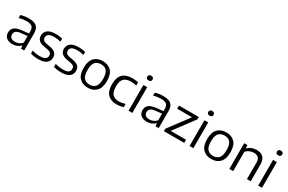

<svg xmlns="http://www.w3.org/2000/svg" viewBox="153 -2127 5260 3504"><g transform="rotate(30 2783.0 -375.0)"><path d="M225 8.5Q143 8.5 97.5 -31Q52 -70.5 52 -139Q52 -209 100.5 -248.2Q149 -287.5 257.5 -298.5L394 -313V-356.5Q394 -433 356.2 -459.8Q318.5 -486.5 244 -486.5Q211 -486.5 169.8 -480.5Q128.5 -474.5 87.5 -461V-525.5Q124.5 -538 169 -544.2Q213.5 -550.5 253.5 -550.5Q325.5 -550.5 374.2 -532.5Q423 -514.5 447.8 -471.2Q472.5 -428 472.5 -352.5V0H405L399.5 -61H394Q365.5 -28 320.8 -9.8Q276 8.5 225 8.5ZM133.5 -145.5Q133.5 -101 160.8 -76.5Q188 -52 244 -52Q284.5 -52 323.5 -68Q362.5 -84 394 -119V-260L262.5 -245.5Q192.5 -238 163 -213.5Q133.5 -189 133.5 -145.5Z M771.5 9.5Q681 9.5 608.5 -13V-76Q652 -63.5 691.5 -58Q731 -52.5 772 -52.5Q850 -52.5 883.2 -76.8Q916.5 -101 916.5 -145Q916.5 -181.5 896.8 -201.2Q877 -221 827 -231L744.5 -245.5Q666 -260.5 632.5 -297.5Q599 -334.5 599 -393Q599 -462 653.5 -506.2Q708 -550.5 826 -550.5Q899.5 -550.5 964.5 -533V-470Q929 -480 895.8 -484.2Q862.5 -488.5 827 -488.5Q742 -488.5 709.2 -462Q676.5 -435.5 676.5 -396Q676.5 -364.5 695 -342.5Q713.5 -320.5 763.5 -310.5L845.5 -296Q923.5 -281 959 -246.5Q994.5 -212 994.5 -149.5Q994.5 -76 938.8 -33.2Q883 9.5 771.5 9.5Z M1256.5 9.5Q1166 9.5 1093.5 -13V-76Q1137 -63.5 1176.5 -58Q1216 -52.5 1257 -52.5Q1335 -52.5 1368.2 -76.8Q1401.5 -101 1401.5 -145Q1401.5 -181.5 1381.8 -201.2Q1362 -221 1312 -231L1229.5 -245.5Q1151 -260.5 1117.5 -297.5Q1084 -334.5 1084 -393Q1084 -462 1138.5 -506.2Q1193 -550.5 1311 -550.5Q1384.5 -550.5 1449.5 -533V-470Q1414 -480 1380.8 -484.2Q1347.5 -488.5 1312 -488.5Q1227 -488.5 1194.2 -462Q1161.5 -435.5 1161.5 -396Q1161.5 -364.5 1180 -342.5Q1198.5 -320.5 1248.5 -310.5L1330.5 -296Q1408.5 -281 1444 -246.5Q1479.5 -212 1479.5 -149.5Q1479.5 -76 1423.8 -33.2Q1368 9.5 1256.5 9.5Z M1815 9.5Q1704 9.5 1637 -57.8Q1570 -125 1570 -271Q1570 -415.5 1636.8 -483Q1703.5 -550.5 1815 -550.5Q1927.5 -550.5 1993.8 -483.8Q2060 -417 2060 -271Q2060 -127 1992.8 -58.8Q1925.5 9.5 1815 9.5ZM1815 -56Q1890.5 -56 1934.8 -104Q1979 -152 1979 -270Q1979 -349.5 1959 -396.8Q1939 -444 1902.2 -464.5Q1865.5 -485 1815 -485Q1739.5 -485 1695.2 -437.5Q1651 -390 1651 -272Q1651 -152.5 1695.2 -104.2Q1739.5 -56 1815 -56Z M2422 9.5Q2299.5 9.5 2233.5 -58.2Q2167.5 -126 2167.5 -271Q2167.5 -415.5 2238 -483Q2308.5 -550.5 2441.5 -550.5Q2473 -550.5 2504.2 -546.8Q2535.5 -543 2563 -535V-468Q2534 -475.5 2506 -479.5Q2478 -483.5 2448.5 -483.5Q2348.5 -483.5 2299.2 -434.8Q2250 -386 2250 -272.5Q2250 -157 2296.2 -107.5Q2342.5 -58 2431.5 -58Q2460 -58 2491.8 -63.5Q2523.5 -69 2563 -81.5V-14.5Q2495.5 9.5 2422 9.5Z M2671.5 0V-542.5H2751.5V0ZM2711.5 -661.5Q2656 -661.5 2656 -710.5Q2656 -733.5 2670.2 -747Q2684.5 -760.5 2711.5 -760.5Q2738.5 -760.5 2752.8 -747Q2767 -733.5 2767 -710.5Q2767 -661.5 2711.5 -661.5Z M3059 8.5Q2977 8.5 2931.5 -31Q2886 -70.5 2886 -139Q2886 -209 2934.5 -248.2Q2983 -287.5 3091.5 -298.5L3228 -313V-356.5Q3228 -433 3190.2 -459.8Q3152.5 -486.5 3078 -486.5Q3045 -486.5 3003.8 -480.5Q2962.5 -474.5 2921.5 -461V-525.5Q2958.5 -538 3003 -544.2Q3047.5 -550.5 3087.5 -550.5Q3159.5 -550.5 3208.2 -532.5Q3257 -514.5 3281.8 -471.2Q3306.5 -428 3306.5 -352.5V0H3239L3233.5 -61H3228Q3199.5 -28 3154.8 -9.8Q3110 8.5 3059 8.5ZM2967.5 -145.5Q2967.5 -101 2994.8 -76.5Q3022 -52 3078 -52Q3118.5 -52 3157.5 -68Q3196.5 -84 3228 -119V-260L3096.5 -245.5Q3026.5 -238 2997 -213.5Q2967.5 -189 2967.5 -145.5Z M3416 0V-50L3734.5 -476H3422V-542.5H3839.5V-492.5L3521.5 -66.5H3845.5V0Z M3957.5 0V-542.5H4037.5V0ZM3997.5 -661.5Q3942 -661.5 3942 -710.5Q3942 -733.5 3956.2 -747Q3970.5 -760.5 3997.5 -760.5Q4024.5 -760.5 4038.8 -747Q4053 -733.5 4053 -710.5Q4053 -661.5 3997.5 -661.5Z M4417 9.5Q4306 9.5 4239 -57.8Q4172 -125 4172 -271Q4172 -415.5 4238.8 -483Q4305.5 -550.5 4417 -550.5Q4529.5 -550.5 4595.8 -483.8Q4662 -417 4662 -271Q4662 -127 4594.8 -58.8Q4527.5 9.5 4417 9.5ZM4417 -56Q4492.5 -56 4536.8 -104Q4581 -152 4581 -270Q4581 -349.5 4561 -396.8Q4541 -444 4504.2 -464.5Q4467.5 -485 4417 -485Q4341.5 -485 4297.2 -437.5Q4253 -390 4253 -272Q4253 -152.5 4297.2 -104.2Q4341.5 -56 4417 -56Z M4796 0V-542.5H4863L4869 -480.5H4874.5Q4949.5 -550.5 5058 -550.5Q5114 -550.5 5156.5 -530.8Q5199 -511 5222.8 -466.5Q5246.5 -422 5246.5 -349V0H5166.5V-346Q5166.5 -420.5 5132.8 -450.2Q5099 -480 5040.5 -480Q5000.5 -480 4955 -463.2Q4909.5 -446.5 4876 -406.5V0Z M5404 0V-542.5H5484V0ZM5444 -661.5Q5388.5 -661.5 5388.5 -710.5Q5388.5 -733.5 5402.8 -747Q5417 -760.5 5444 -760.5Q5471 -760.5 5485.2 -747Q5499.5 -733.5 5499.5 -710.5Q5499.5 -661.5 5444 -661.5Z"/></g></svg>

Font: Encode Sans Semi Expanded
Style: Regular
Weight: 400
Width: 6
Designer: Multiple Designers
Foundry: Impallari Type
Version: Version 3.000; ttfautohint (v1.8.3) -l 8 -r 50 -G 200 -x 14 